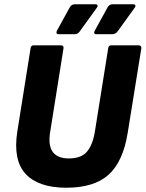

<svg xmlns="http://www.w3.org/2000/svg" viewBox="-20 -867 681 898"><path d="M290 11Q160 11 100 -53.5Q40 -118 61 -252L123 -641Q125 -655 137 -655H264Q279 -655 277 -641L215 -252Q204 -189 226 -157.5Q248 -126 302 -126Q360 -126 387 -158Q414 -190 424 -253L486 -641Q488 -655 500 -655H628Q642 -655 641 -641L577 -244Q555 -110 487.5 -49.5Q420 11 290 11ZM254 -707Q246 -707 244.5 -712Q243 -717 246 -723L307 -834Q315 -847 330 -847H427Q434 -847 436 -842Q438 -837 433 -831L353 -720Q344 -707 329 -707ZM430 -707Q423 -707 421 -712Q419 -717 423 -723L484 -834Q492 -847 506 -847H603Q611 -847 613 -842Q615 -837 610 -831L530 -720Q520 -707 505 -707Z"/></svg>

Font: Sofia Sans Semi Condensed Black
Style: Italic
Weight: 900
Italic angle: -9°
Version: Version 4.100